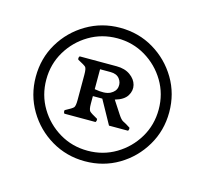

<svg xmlns="http://www.w3.org/2000/svg" viewBox="-77 -864 753 670"><g transform="rotate(15 300.0 -529.0)"><path d="M213 -430Q206 -430 198.5 -430Q191 -430 170 -430Q167 -430 166 -436Q165 -442 168 -443Q191 -455 196 -460.5Q201 -466 201 -488V-579Q201 -602 196 -607Q191 -612 168 -624Q165 -626 166 -631.5Q167 -637 170 -637Q191 -637 198.5 -637Q206 -637 213 -637H302Q332 -637 351.5 -623Q371 -609 376 -589.5Q381 -570 369.5 -551Q358 -532 326 -523L356 -477Q367 -460 375 -456.5Q383 -453 400 -442Q402 -441 401 -435.5Q400 -430 398 -430Q383 -430 377 -430Q371 -430 366 -430H330L283 -515H249V-488Q249 -466 254.5 -460.5Q260 -455 282 -443Q285 -442 284 -436Q283 -430 280 -430Q259 -430 251.5 -430Q244 -430 237 -430ZM249 -540Q287 -533 305.5 -542.5Q324 -552 327 -568.5Q330 -585 319.5 -598.5Q309 -612 287 -612H249ZM280 -326Q336 -326 382 -353.5Q428 -381 455.5 -427Q483 -473 483 -529Q483 -585 455.5 -631Q428 -677 382 -704.5Q336 -732 280 -732Q224 -732 178 -704.5Q132 -677 104.5 -631Q77 -585 77 -529Q77 -473 104.5 -427Q132 -381 178 -353.5Q224 -326 280 -326ZM280 -288Q214 -288 159 -320.5Q104 -353 71.5 -408Q39 -463 39 -529Q39 -596 71.5 -650.5Q104 -705 159 -737.5Q214 -770 280 -770Q347 -770 401.5 -737.5Q456 -705 488.5 -650.5Q521 -596 521 -529Q521 -463 488.5 -408Q456 -353 401.5 -320.5Q347 -288 280 -288Z"/></g></svg>

Font: Anvers
Style: Regular
Weight: 400
Designer: Ishtar van Looy
Version: Version 1.000